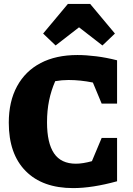

<svg xmlns="http://www.w3.org/2000/svg" viewBox="-20 -952 681 984"><path d="M355 12Q198 12 111.5 -75.5Q25 -163 25 -323Q25 -432 67.5 -510Q110 -588 188.5 -629Q267 -670 377 -670Q421 -670 473 -663.5Q525 -657 580 -643V-421H501L456 -529Q392 -542 331 -542Q297 -542 263 -536Q242 -488 231.5 -436.5Q221 -385 221 -325Q221 -219 257 -166Q293 -113 369 -113Q404 -113 451 -126L501 -245H580V-23Q453 12 355 12ZM442 -932 569 -780 505 -719 385 -812 265 -719 201 -780 328 -932Z"/></svg>

Font: Piazzolla SC ExtraBold
Style: Regular
Weight: 800
Designer: Juan Pablo del Peral
Foundry: Huerta Tipografica
Version: Version 1.330